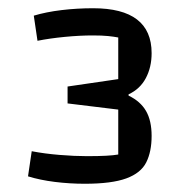

<svg xmlns="http://www.w3.org/2000/svg" viewBox="-20 -760 448 466"><path d="M186 -314Q149 -314 113 -318.5Q77 -323 48 -332L57 -393Q88 -387 124.5 -384Q161 -381 191 -381Q219 -381 237.5 -382Q256 -383 267 -385V-494L144 -509V-550L267 -568V-669Q257 -671 242.5 -672.5Q228 -674 205 -674Q174 -674 137.5 -670.5Q101 -667 71 -661L62 -722Q92 -731 129.5 -735.5Q167 -740 206 -740Q348 -740 348 -631Q348 -597 334 -570.5Q320 -544 292 -531V-528Q321 -514 334.5 -490.5Q348 -467 348 -430Q348 -392 335 -366Q322 -340 286.5 -327Q251 -314 186 -314Z"/></svg>

Font: Changa ExtraLight Medium
Style: Regular
Weight: 500
Version: Version 3.002; ttfautohint (v1.8.2)